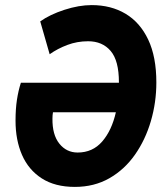

<svg xmlns="http://www.w3.org/2000/svg" viewBox="-20 -722 655 754"><path d="M41 -248Q41 -294 46.5 -330Q52 -366 62 -397H447V-399Q447 -484 414.5 -522Q382 -560 326 -560Q283 -560 244.5 -545.5Q206 -531 175 -509L138 -638Q176 -665 233 -683.5Q290 -702 340 -702Q416 -702 473 -668Q530 -634 562 -566.5Q594 -499 594 -398Q594 -320 572.5 -246.5Q551 -173 510 -114.5Q469 -56 409.5 -22Q350 12 274 12Q196 12 144 -21.5Q92 -55 66.5 -113.5Q41 -172 41 -248ZM186 -257Q185 -193 213 -158Q241 -123 285 -123Q344 -123 381.5 -166.5Q419 -210 435 -281H188Q186 -269 186 -257Z"/></svg>

Font: Radio Canada Condensed
Style: Bold Italic
Weight: 700
Width: 3
Italic angle: -12°
Designer: Charles Daoud, Etienne Aubert Bonn, Alexandre Saumier Demers, Jacques Le Bailly
Foundry: Radio-Canada
Version: Version 2.104; ttfautohint (v1.8.4.7-5d5b);gftools[0.9.28.de